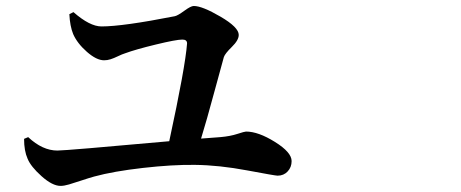

<svg xmlns="http://www.w3.org/2000/svg" viewBox="-20 -687 1540 642"><path d="M211.9 -639.6 225.6 -646.5Q280.3 -598.6 319.3 -598.6Q390.6 -598.6 564.5 -632.8Q574.2 -634.8 596.2 -650.9Q618.2 -667 627.9 -667Q656.2 -667 717.3 -631.3Q778.3 -595.7 778.3 -570.3Q778.3 -552.7 755.4 -530.3Q732.4 -507.8 728.5 -496.1Q725.6 -487.3 697.8 -383.8Q669.9 -280.3 652.3 -223.6Q707 -227.5 716.8 -228.5Q750 -231.4 773.9 -239.3Q797.9 -247.1 802.7 -247.1Q843.8 -247.1 899.4 -212.4Q955.1 -177.7 955.1 -148.4Q955.1 -127.9 941.9 -113.8Q928.7 -99.6 908.2 -99.6Q900.4 -99.6 806.6 -117.2Q712.9 -134.8 631.8 -135.7Q556.6 -136.7 458 -125.5Q359.4 -114.3 294.9 -96.7Q277.3 -91.8 252.4 -83.5Q227.5 -75.2 210.9 -70.3Q194.3 -65.4 182.6 -65.4Q155.3 -65.4 119.1 -97.7Q83 -129.9 72.3 -156.2Q60.5 -182.6 60.5 -222.7L74.2 -228.5Q122.1 -183.6 171.9 -183.6Q200.2 -183.6 545.9 -214.8Q599.6 -462.9 605.5 -542Q605.5 -554.7 589.8 -554.7Q569.3 -554.7 501 -538.1Q432.6 -521.5 398.4 -508.8Q388.7 -505.9 374.5 -499Q360.4 -492.2 349.6 -488.8Q338.9 -485.4 328.1 -485.4Q302.7 -485.4 270.5 -513.7Q238.3 -542 224.6 -573.2Q213.9 -599.6 211.9 -639.6Z"/></svg>

Font: Bpmf Zihi Serif Bold
Style: Bold
Weight: 700
Foundry: But Ko
Version: Version 1.320